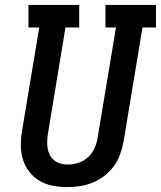

<svg xmlns="http://www.w3.org/2000/svg" viewBox="-20 -755 656 783"><path d="M255 8Q225 8 195.5 2.5Q166 -3 141.5 -17.5Q117 -32 99.5 -54.5Q82 -77 73.5 -104.5Q65 -132 65 -162Q65 -192 70 -222L140 -643H96V-735H303V-643H247L175 -207Q173 -192 172.5 -177Q172 -162 174.5 -148Q177 -134 184 -121.5Q191 -109 202 -100.5Q213 -92 227 -88Q241 -84 256 -84Q256 -84 256 -84Q256 -84 256 -84Q278 -84 300 -91Q322 -98 339 -114Q356 -130 365.5 -151Q375 -172 378 -193L453 -643H410V-735H616V-643H561L484 -178Q479 -152 470 -126.5Q461 -101 445 -78.5Q429 -56 406.5 -38.5Q384 -21 358.5 -10.5Q333 0 306.5 4Q280 8 255 8Z"/></svg>

Font: Iosevka Slab Semibold Extended
Style: Italic
Weight: 600
Width: 7
Italic angle: -9°
Monospace: yes
Designer: Belleve Invis
Foundry: Belleve Invis
Version: Version 11.1.0; ttfautohint (v1.8.3)